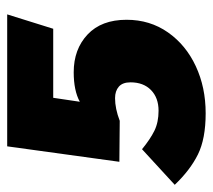

<svg xmlns="http://www.w3.org/2000/svg" viewBox="-63 -524 592 534"><g transform="rotate(-90 233.0 -257.0)"><path d="M420 -405H228L217 -331Q248 -348 299 -348Q363 -348 404 -309.5Q445 -271 445 -201Q445 -136 410 -86Q375 -36 316 -8.5Q257 19 185 19Q114 19 70.5 -2.5Q27 -24 -14 -67L85 -158Q113 -135 136.5 -123.5Q160 -112 192 -112Q228 -112 249.5 -133Q271 -154 271 -190Q271 -212 259 -222.5Q247 -233 227 -233Q198 -233 164 -220L50 -221L93 -533H460Z"/></g></svg>

Font: Trujillo ExtraBold
Style: Italic
Weight: 800
Italic angle: -8°
Designer: Fira Sans original fonts by bBox Type GmbH, Carrois Corporate GbR, & Edenspiekermann AG / Changes by Cristiano Sobral
Foundry: Fira Sans original fonts by bBox Type GmbH, Carrois Corporate GbR, & Edenspiekermann AG / Changes by Cristiano Sobral
Version: Version 4.301;July 28, 2020;FontCreator 13.0.0.2655 64-bit